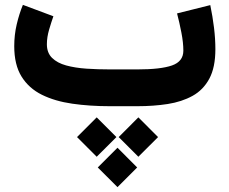

<svg xmlns="http://www.w3.org/2000/svg" viewBox="-20 -437 944 790"><path d="M549.3 45.9 630.4 127 549.3 208 468.3 127ZM377.9 45.9 459 127 377.9 208 296.9 127ZM463.4 170.9 544.4 252 463.4 333 382.3 252ZM544.9 0H432.1Q349.1 0 277.6 -10.3Q206.1 -20.5 152.3 -47.1Q98.6 -73.7 68.6 -122.1Q38.6 -170.4 38.6 -247.1Q38.6 -293.5 48.8 -336.9Q59.1 -380.4 74.2 -417L199.7 -370.1Q191.4 -346.7 182.1 -315.2Q172.9 -283.7 172.9 -254.9Q172.9 -219.7 194.3 -198.7Q215.8 -177.7 252.4 -167.7Q289.1 -157.7 335.4 -154.5Q381.8 -151.4 432.1 -151.4H546.4Q641.1 -151.4 687.7 -167.7Q734.4 -184.1 734.4 -228.5Q734.4 -261.7 726.3 -303.2Q718.3 -344.7 708.5 -381.8L845.2 -416Q855 -368.7 860.6 -322.8Q866.2 -276.9 866.2 -234.4Q866.2 -159.7 841.3 -113.3Q816.4 -66.9 772.2 -42.5Q728 -18.1 669.9 -9Q611.8 0 544.9 0Z"/></svg>

Font: Vazirmatn UI FD Black
Style: Regular
Weight: 900
Designer: Saber Rastikerdar
Foundry: Saber Rastikerdar
Version: Version 33.003